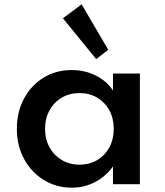

<svg xmlns="http://www.w3.org/2000/svg" viewBox="-20 -852 764 888"><path d="M312 16Q370 16 419.2 -9.8Q468.5 -35.5 502.5 -82V0H627V-512H502.5V-433.5Q473 -478 422.2 -503Q371.5 -528 312 -528Q238 -528 180.8 -492.5Q123.5 -457 90.8 -395.5Q58 -334 58 -256.5Q58 -177.5 91.8 -116Q125.5 -54.5 183.2 -19.2Q241 16 312 16ZM347.5 -90.5Q301.5 -90.5 265.5 -112Q229.5 -133.5 209 -170.8Q188.5 -208 188.5 -256Q188.5 -304 209 -341.5Q229.5 -379 265.5 -400.2Q301.5 -421.5 347.5 -421.5Q394 -421.5 429.8 -400.2Q465.5 -379 485.8 -341.8Q506 -304.5 506 -256Q506 -208 485.8 -170.5Q465.5 -133 429.8 -111.8Q394 -90.5 347.5 -90.5ZM425 -578.5 480.5 -622 357.5 -832 271 -767.5Z"/></svg>

Font: Spartan SemiBold
Style: Regular
Weight: 600
Designer: Matt Bailey, Mirko Velimirovic
Foundry: Matt Bailey
Version: Version 1.003; ttfautohint (v1.8.3)